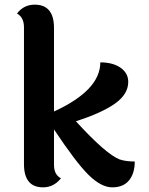

<svg xmlns="http://www.w3.org/2000/svg" viewBox="-20 -795 639 825"><path d="M212 -675V-316Q411 -407 411 -527Q465 -527 498 -504Q531 -481 531 -443Q531 -390 473.5 -349.5Q416 -309 306 -274Q436 -132 494 -110Q521 -101 559 -101Q559 -50 534.5 -20Q510 10 462.5 10Q415 10 361 -43Q307 -96 212 -239V-87Q212 -44 242 -29Q211 10 165 10Q83 10 83 -90V-678Q83 -720 53 -737Q82 -775 129 -775Q212 -775 212 -675Z"/></svg>

Font: Laila SemiBold
Style: Regular
Weight: 600
Designer: Hitesh Malaviya
Foundry: Indian Type Foundry
Version: Version 1.302;PS 1.0;hotconv 1.0.78;makeotf.lib2.5.61930; tt